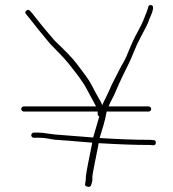

<svg xmlns="http://www.w3.org/2000/svg" viewBox="-20 -675 674 747"><path d="M560.3 -111 575.3 -110C581.9 -109.3 585.6 -112.3 586.3 -119C586.9 -125.7 583.9 -129.3 577.3 -130L561.3 -131C505.9 -131 443.3 -133.3 367.5 -138C369.7 -144.1 374.9 -161.4 383.2 -189.9C387.8 -205.8 391.8 -222.9 395 -241H558.3C560.9 -241 563.3 -242 565.3 -244C567.3 -246 568.3 -248.3 568.3 -251C568.3 -253.7 567.3 -256 565.3 -258C563.3 -260 560.9 -261 558.3 -261H402.5C405.8 -269.7 410 -278.5 415 -287.5C420 -296.5 425 -307 430 -319C446.7 -359.1 465.3 -396 481.8 -429.5C487.4 -441.2 493.8 -455.8 500.9 -473.5C507.9 -491.1 516.2 -509.1 525.8 -527.5C530.1 -535.8 534.1 -543.5 537.8 -550.5C541.4 -557.5 544.4 -563.2 546.8 -567.5C549.1 -571.8 552.3 -578.3 556.3 -587C558.9 -595.7 562.4 -604.7 566.8 -614C571.1 -623.3 573.6 -630.7 574.3 -636C577.5 -647.2 575.5 -653.6 568.3 -655C561.6 -656.3 557.7 -653.7 556.6 -647.1C555.4 -640.5 549 -623.2 537.3 -595C532.8 -584.2 527.1 -572.5 520.3 -560C509.9 -541.1 501.6 -524.7 495.3 -511L480.3 -476C474.9 -462 469.4 -449.2 463.1 -437.5C456 -425.8 448.8 -412.5 441.3 -397.5C433.8 -382.5 427.3 -369.8 421.9 -359.5C416.5 -349.2 411.3 -338.2 406.3 -326.5C401.3 -314.8 396.3 -304.2 391.3 -294.5C386.3 -284.8 381.7 -275 377.5 -265C377.5 -269 371.3 -281.5 358.8 -302.5C354.6 -309.5 348.3 -321.2 340 -337.5C331.7 -353.8 322.7 -368.3 313.1 -381C303.5 -393.7 291.5 -409.6 277 -428.9C262.5 -448.1 234.3 -477.5 192.5 -517L148.5 -569C141.8 -577 134.5 -586.2 126.5 -596.5C118.5 -606.8 111.5 -615.7 105.5 -623L96.5 -633C92.5 -637.7 87.8 -637.8 82.5 -633.5C77.2 -629.2 76.8 -624.7 81.5 -620L110.5 -584C118.5 -574 125.8 -564.7 132.5 -556L175.5 -504C194.5 -484.4 212.6 -466.2 228.1 -449.5C237.7 -439.2 252.7 -420.8 273 -394.4C293.3 -368 308.2 -346.1 317.5 -328.5C325.8 -312.8 331.9 -301.5 335.6 -294.5L353.8 -261H72.5C69.8 -261 67.5 -260 65.5 -258C63.5 -256 62.5 -253.7 62.5 -251C62.5 -248.3 63.5 -246 65.5 -244C67.5 -242 69.8 -241 72.5 -241H360V-231.5C360 -227.2 362.1 -224 366.3 -222L342.5 -140C321.7 -141.3 300.8 -143 280 -145C259.2 -147 239.8 -148.5 221.9 -149.5C204 -150.5 185 -152.3 168.5 -155C152.5 -157.7 140.2 -159 131.5 -159H111.5C108.8 -159 106.5 -158 104.5 -156C102.5 -154 101.5 -151.7 101.5 -149C101.5 -146.3 102.5 -144 104.5 -142C106.5 -140 108.8 -139 111.5 -139H131.5C146.2 -139 161 -137.3 176 -134C185.6 -132 200.4 -130.5 218.8 -129.5C237.1 -128.5 256.5 -127 276.9 -125C297.3 -123 317.9 -121.3 338.8 -120C337.1 -109.3 335.2 -99.5 333.1 -90.5C331 -81.5 329.2 -72.3 327.5 -63C325.8 -53.7 324.2 -45.3 322.5 -38C320.8 -30.7 319.6 -24 318.8 -18C317.9 -12 316.9 -5.7 315.6 1C314.4 7.7 313.8 13 314 17C314.2 21 313.3 28.7 311.3 40C309.6 46 312.7 49.8 320.6 51.5C328.5 53.2 333.3 50.7 335 44C338.4 34.6 339.8 26.7 339.4 20.5C339 14.8 339.4 8.8 340.6 2.5C341.9 -3.8 342.9 -9.8 343.8 -15.5C344.6 -21.2 345.8 -27.7 347.5 -35C349.2 -42.3 350.8 -50.7 352.5 -60C354.2 -69.3 356 -78.7 358.1 -88C360.2 -97.3 362.1 -107.3 363.7 -118C442.5 -113.3 505.9 -111 560.3 -111Z"/></svg>

Font: Proton
Style: RgExt
Weight: 500
Version: Version 1.017